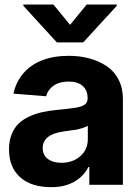

<svg xmlns="http://www.w3.org/2000/svg" viewBox="-20 -792 591 823"><path d="M199.7 10.3Q113.8 10.3 66.2 -32.5Q18.6 -75.2 18.6 -152.3Q18.6 -187.5 29.5 -215.3Q40.5 -243.2 58.8 -261.2Q77.1 -279.3 104.2 -292Q131.3 -304.7 159.9 -311Q188.5 -317.4 223.6 -320.8Q271.5 -325.2 299.8 -329.6Q329.1 -334 342.3 -343Q355.5 -352.1 355.5 -369.1V-371.6Q355.5 -405.3 334.2 -423.8Q313 -442.4 274.4 -442.4Q235.4 -442.4 210.4 -425.3Q185.5 -408.2 177.7 -379.4L37.6 -390.6Q48.8 -441.4 79.6 -477.1Q144.5 -552.7 275.4 -552.7Q322.3 -552.7 363 -541.7Q403.8 -530.8 436.5 -509Q469.2 -487.3 488 -451.2Q506.8 -415 506.8 -368.2V0H362.8V-76.2H358.9Q338.4 -35.6 297.6 -12.7Q256.8 10.3 199.7 10.3ZM243.2 -94.2Q292.5 -94.2 324.5 -122.8Q356.4 -151.4 356.4 -194.8V-252.9Q347.2 -247.1 332.5 -242.7Q317.9 -238.3 306.9 -236.3Q295.9 -234.4 276.6 -231.9Q257.3 -229.5 252 -228.5Q163.1 -215.8 163.1 -157.2Q163.1 -127 185.1 -110.6Q207 -94.2 243.2 -94.2ZM80.1 -772.5H209L280.3 -685.5L351.6 -772.5H480.5V-767.1L336.9 -610.4H223.6L80.1 -767.1Z"/></svg>

Font: Inter Tight Stencil
Style: Bold
Weight: 700
Designer: Rasmus Andersson
Foundry: rsms
Version: Version 3.004;Glyphs 3.1.2 (3151)